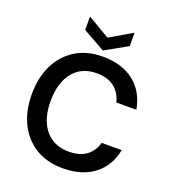

<svg xmlns="http://www.w3.org/2000/svg" viewBox="-162 -1037 1052 1171"><g transform="rotate(20 364.0 -451.5)"><path d="M378 12Q276 12 202 -33.5Q128 -79 88 -160.5Q48 -242 48 -349Q48 -457 88 -538.5Q128 -620 202 -666Q276 -712 378 -712Q503 -712 581.5 -650.5Q660 -589 680 -477H550Q536 -536 492.5 -570Q449 -604 378 -604Q313 -604 266.5 -573.5Q220 -543 195 -485.5Q170 -428 170 -349Q170 -270 195 -213.5Q220 -157 266.5 -126.5Q313 -96 378 -96Q449 -96 492 -127.5Q535 -159 550 -215H680Q660 -109 581.5 -48.5Q503 12 378 12ZM364 -747 220 -828V-915L364 -830L509 -915V-828Z"/></g></svg>

Font: DM Sans 11pt SemiBold
Style: Regular
Weight: 600
Version: Version 4.004;gftools[0.9.30]